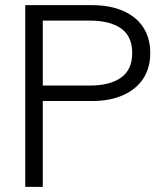

<svg xmlns="http://www.w3.org/2000/svg" viewBox="-20 -725 634 745"><path d="M78 0V-705H338Q406 -705 457 -683Q508 -661 535.5 -619.5Q563 -578 563 -519Q563 -461 535.5 -419.5Q508 -378 457 -355.5Q406 -333 338 -333H132V-393H328Q407 -393 450 -424Q493 -455 493 -519Q493 -584 450 -614.5Q407 -645 328 -645H109L146 -684V0Z"/></svg>

Font: TikTok Sans 24pt Light
Style: Regular
Weight: 300
Version: Version 4.000